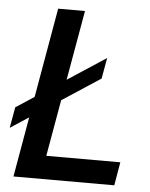

<svg xmlns="http://www.w3.org/2000/svg" viewBox="-56 -728 600 770"><g transform="rotate(5 244.5 -343.0)"><path d="M27 0 147 -686H255L151 -94H449L433 0ZM-5 -193 10 -277 360 -506 345 -422Z"/></g></svg>

Font: Archivo SemiCondensed Medium
Style: Italic
Weight: 500
Width: 4
Italic angle: -10°
Designer: Hector Gatti
Foundry: Omnibus-Type
Version: Version 2.001